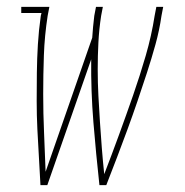

<svg xmlns="http://www.w3.org/2000/svg" viewBox="-20 -540 540 560"><path d="M98 0Q96 -41 93.5 -81.5Q91 -122 89 -163Q87 -204 87 -245Q87 -286 87.5 -327.5Q88 -369 90.5 -410.5Q93 -452 99 -494L101 -502H42V-520H124L119 -494Q110 -436 108 -379Q106 -322 106 -265.5Q106 -209 108.5 -152.5Q111 -96 113 -39L249 -430Q250 -446 251.5 -462Q253 -478 255 -494L260 -520H280L275 -494Q269 -455 267 -416Q265 -377 265 -338Q265 -299 267 -261Q269 -223 271.5 -184.5Q274 -146 277 -108Q280 -70 284 -32Q306 -89 327 -146.5Q348 -204 368 -261.5Q388 -319 405 -377.5Q422 -436 431 -494L436 -520H456L451 -494Q445 -452 433.5 -410.5Q422 -369 408.5 -327.5Q395 -286 381 -245Q367 -204 352 -163Q337 -122 321.5 -81.5Q306 -41 290 0H270Q260 -91 252.5 -182.5Q245 -274 246 -367L118 0Z"/></svg>

Font: Iosevka Curly Slab Thin
Style: Italic
Weight: 100
Italic angle: -9°
Monospace: yes
Designer: Belleve Invis
Foundry: Belleve Invis
Version: Version 22.1.2; ttfautohint (v1.8.4)